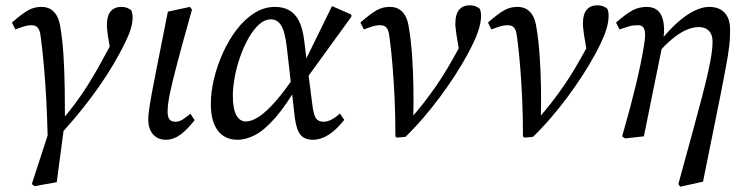

<svg xmlns="http://www.w3.org/2000/svg" viewBox="-20 -514 2816 724"><path d="M110 188 100 180 164 -17 221 -31 194 173ZM160 9Q158 -71 154.5 -137Q151 -203 146 -260.5Q141 -318 134 -372Q132 -391 127.5 -401Q123 -411 116 -415Q109 -419 99 -419Q86 -419 72.5 -415Q59 -411 38 -403L25 -429Q64 -463 86.5 -475.5Q109 -488 136 -488Q156 -488 170.5 -479.5Q185 -471 194.5 -454Q204 -437 208 -409Q216 -361 219.5 -303Q223 -245 224 -182.5Q225 -120 225 -58H211Q240 -92 264.5 -125Q289 -158 310 -191.5Q331 -225 350 -258.5Q369 -292 387 -326Q395 -340 399.5 -349.5Q404 -359 408 -369L399 -307L387 -378Q386 -388 384.5 -399Q383 -410 383 -417Q383 -455 397.5 -471.5Q412 -488 437 -488Q451 -488 461 -483.5Q471 -479 475 -475Q477 -471 478.5 -464Q480 -457 480 -447Q480 -422 468.5 -391.5Q457 -361 430 -311Q409 -272 382 -230Q355 -188 323.5 -146Q292 -104 258.5 -64.5Q225 -25 192 9Z M606 13Q575 13 557 -7.5Q539 -28 539 -65Q539 -73 540 -83.5Q541 -94 544 -113Q547 -132 552.5 -163Q558 -194 568 -243L613 -470L696 -488L704 -478L670 -356Q658 -312 648.5 -276Q639 -240 632 -211.5Q625 -183 620.5 -161Q616 -139 614 -122Q612 -105 612 -93Q612 -73 619 -64Q626 -55 642 -55Q656 -55 669 -63.5Q682 -72 698 -85L714 -61Q686 -25 660 -6Q634 13 606 13Z M876 13Q827 13 801 -22Q775 -57 775 -122Q775 -167 787 -217Q799 -267 821 -315.5Q843 -364 873 -403Q903 -442 939.5 -465Q976 -488 1017 -488Q1047 -488 1069.5 -476Q1092 -464 1106.5 -436.5Q1121 -409 1127 -362L1138 -272L1141 -250L1157 -125Q1162 -82 1171 -68.5Q1180 -55 1200 -55Q1214 -55 1229 -62.5Q1244 -70 1262 -86L1278 -62Q1249 -25 1219.5 -6Q1190 13 1160 13Q1138 13 1124 4Q1110 -5 1102.5 -24.5Q1095 -44 1091 -76L1062 -332Q1055 -394 1040.5 -417.5Q1026 -441 1002 -441Q978 -441 956.5 -421.5Q935 -402 917 -370Q899 -338 885.5 -299.5Q872 -261 865 -222.5Q858 -184 858 -153Q858 -104 871 -80Q884 -56 907 -56Q930 -56 958 -75Q986 -94 1020.5 -133.5Q1055 -173 1095 -233L1114 -201H1108Q1060 -118 1019 -71Q978 -24 943 -5.5Q908 13 876 13ZM1131 -211 1124 -271 1232 -491 1305 -459V-451Z M1471 0Q1471 -77 1468 -141.5Q1465 -206 1460.5 -262.5Q1456 -319 1449 -372Q1447 -391 1442.5 -401Q1438 -411 1431 -415Q1424 -419 1413 -419Q1400 -419 1386.5 -415Q1373 -411 1352 -403L1339 -429Q1378 -463 1400.5 -475.5Q1423 -488 1450 -488Q1470 -488 1484.5 -479.5Q1499 -471 1508.5 -454Q1518 -437 1522 -409Q1530 -361 1534 -303Q1538 -245 1539 -183Q1540 -121 1538 -59L1523 -61Q1553 -94 1578.5 -127Q1604 -160 1626 -192Q1648 -224 1667.5 -257Q1687 -290 1705 -323Q1713 -337 1717.5 -346.5Q1722 -356 1726 -366L1713 -313L1701 -384Q1700 -394 1698.5 -405Q1697 -416 1697 -423Q1697 -461 1711.5 -477.5Q1726 -494 1751 -494Q1765 -494 1775 -489.5Q1785 -485 1789 -481Q1791 -477 1792.5 -470Q1794 -463 1794 -454Q1794 -428 1782.5 -394.5Q1771 -361 1744 -311Q1723 -272 1696.5 -231Q1670 -190 1640 -149.5Q1610 -109 1577 -70.5Q1544 -32 1509 2L1476 5Z M1952 0Q1952 -77 1949 -141.5Q1946 -206 1941.5 -262.5Q1937 -319 1930 -372Q1928 -391 1923.5 -401Q1919 -411 1912 -415Q1905 -419 1894 -419Q1881 -419 1867.5 -415Q1854 -411 1833 -403L1820 -429Q1859 -463 1881.5 -475.5Q1904 -488 1931 -488Q1951 -488 1965.5 -479.5Q1980 -471 1989.5 -454Q1999 -437 2003 -409Q2011 -361 2015 -303Q2019 -245 2020 -183Q2021 -121 2019 -59L2004 -61Q2034 -94 2059.5 -127Q2085 -160 2107 -192Q2129 -224 2148.5 -257Q2168 -290 2186 -323Q2194 -337 2198.5 -346.5Q2203 -356 2207 -366L2194 -313L2182 -384Q2181 -394 2179.5 -405Q2178 -416 2178 -423Q2178 -461 2192.5 -477.5Q2207 -494 2232 -494Q2246 -494 2256 -489.5Q2266 -485 2270 -481Q2272 -477 2273.5 -470Q2275 -463 2275 -454Q2275 -428 2263.5 -394.5Q2252 -361 2225 -311Q2204 -272 2177.5 -231Q2151 -190 2121 -149.5Q2091 -109 2058 -70.5Q2025 -32 1990 2L1957 5Z M2326 0Q2343 -59 2355.5 -106Q2368 -153 2377.5 -192.5Q2387 -232 2394.5 -268Q2402 -304 2408 -340Q2413 -369 2412.5 -386Q2412 -403 2405.5 -411Q2399 -419 2386 -419Q2367 -419 2353 -415Q2339 -411 2316 -403L2303 -429Q2343 -464 2367 -476Q2391 -488 2419 -488Q2446 -488 2462 -472.5Q2478 -457 2482.5 -426Q2487 -395 2479 -350L2408 0L2337 8ZM2538 180 2590 -10Q2612 -91 2627 -148Q2642 -205 2650.5 -244Q2659 -283 2663 -309.5Q2667 -336 2667 -357Q2667 -384 2653 -398Q2639 -412 2615 -412Q2592 -412 2566.5 -400.5Q2541 -389 2514 -366.5Q2487 -344 2459 -311L2450 -354H2465Q2501 -399 2534 -428.5Q2567 -458 2597.5 -473Q2628 -488 2654 -488Q2680 -488 2697.5 -478Q2715 -468 2724 -449Q2733 -430 2733 -403Q2733 -388 2732.5 -373.5Q2732 -359 2730 -341.5Q2728 -324 2724 -299.5Q2720 -275 2713 -239Q2706 -203 2696 -151L2631 171L2545 190Z"/></svg>

Font: Source Serif 4
Style: Italic
Weight: 400
Italic angle: -12°
Designer: Frank Grießhammer
Foundry: Adobe Systems Incorporated
Version: Version 4.004;hotconv 1.0.116;makeotfexe 2.5.65601